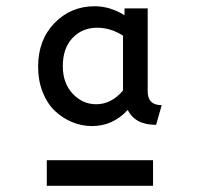

<svg xmlns="http://www.w3.org/2000/svg" viewBox="-20 -727 640 615"><path d="M102.1 -513.2Q102.1 -599.1 154.5 -653.1Q207 -707 283.2 -707Q332.5 -707 378.9 -678.2V-700.2H453.1V-434.1Q453.1 -390.1 498 -390.1L480 -327.1Q412.6 -327.1 389.2 -375Q341.8 -323.2 274.9 -323.2Q241.7 -323.2 210.9 -335.9Q180.2 -348.6 155.8 -371.8Q131.3 -395 116.7 -431.9Q102.1 -468.8 102.1 -513.2ZM288.1 -393.1Q336.9 -393.1 374 -437V-612.8Q334.5 -638.2 291 -638.2Q243.7 -638.2 212.4 -605.5Q181.2 -572.8 181.2 -515.1Q181.2 -460.4 212.9 -426.8Q244.6 -393.1 288.1 -393.1ZM470.2 -131.8H129.9V-213.9H470.2Z"/></svg>

Font: ABeeZee
Style: Regular
Weight: 400
Designer: Anja Meiners
Foundry: Anja Meiners
Version: Version 1.002